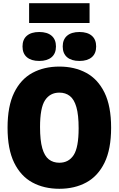

<svg xmlns="http://www.w3.org/2000/svg" viewBox="-20 -1164 738 1194"><path d="M349 10Q254 10 181.5 -29.2Q109 -68.5 68 -152.2Q27 -236 27 -370Q27 -504 68 -587.8Q109 -671.5 181.5 -710.8Q254 -750 349 -750Q444 -750 516.5 -710.8Q589 -671.5 630 -587.8Q671 -504 671 -370Q671 -236 630 -152.2Q589 -68.5 516.5 -29.2Q444 10 349 10ZM349 -152Q407 -152 438 -199.5Q469 -247 469 -366Q469 -449.5 455 -498Q441 -546.5 414.2 -567.2Q387.5 -588 349 -588Q291.5 -588 260.2 -540.8Q229 -493.5 229 -374Q229 -290.5 243 -242Q257 -193.5 283.8 -172.8Q310.5 -152 349 -152ZM474 -785Q424.5 -785 397.2 -808.2Q370 -831.5 370 -875Q370 -918.5 397.2 -941.8Q424.5 -965 474 -965Q523.5 -965 550.8 -941.8Q578 -918.5 578 -875Q578 -831.5 550.8 -808.2Q523.5 -785 474 -785ZM224 -785Q174.5 -785 147.2 -808.2Q120 -831.5 120 -875Q120 -918.5 147.2 -941.8Q174.5 -965 224 -965Q273.5 -965 300.8 -941.8Q328 -918.5 328 -875Q328 -831.5 300.8 -808.2Q273.5 -785 224 -785ZM161 -1021V-1144H537V-1021Z"/></svg>

Font: Encode Sans Condensed Black
Style: Regular
Weight: 900
Width: 3
Designer: Multiple Designers
Foundry: Impallari Type
Version: Version 3.000; ttfautohint (v1.8.3) -l 8 -r 50 -G 200 -x 14 